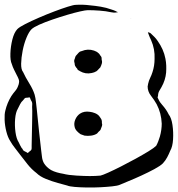

<svg xmlns="http://www.w3.org/2000/svg" viewBox="-26 -753 770 831"><path d="M704 -258Q716 -243 720.5 -212Q725 -181 723 -149.5Q721 -118 711 -101Q705 -86 697.5 -72Q690 -58 679 -46Q668 -35 642 -21Q616 -7 585.5 7Q555 21 529 31.5Q503 42 492 47Q483 51 460 53.5Q437 56 408 57.5Q379 59 349.5 58.5Q320 58 297 56Q274 54 265 50Q250 46 224.5 39Q199 32 173 21.5Q147 11 132 -4Q111 -20 94.5 -40.5Q78 -61 62 -82Q51 -97 39 -112Q27 -127 18 -143Q8 -158 1.5 -183.5Q-5 -209 -6 -234Q-7 -259 -3 -274Q5 -308 23 -337Q31 -349 40 -359.5Q49 -370 53 -383Q54 -386 55 -388.5Q56 -391 56 -394Q58 -402 54.5 -411Q51 -420 47 -427Q41 -439 35 -451Q29 -463 25 -476Q18 -491 19 -521.5Q20 -552 27.5 -582Q35 -612 49 -627Q58 -636 83.5 -649Q109 -662 142.5 -676.5Q176 -691 209 -703.5Q242 -716 267.5 -724Q293 -732 302 -732Q317 -733 332.5 -732.5Q348 -732 363 -730Q386 -728 410 -724Q434 -720 456 -712Q461 -711 466.5 -708.5Q472 -706 477 -704Q477 -703 480.5 -702Q484 -701 484 -700L476 -699Q471 -698 466 -698.5Q461 -699 455 -700Q433 -705 405 -707Q377 -709 354 -709Q345 -709 320.5 -703.5Q296 -698 264 -688.5Q232 -679 200 -668Q168 -657 143.5 -646Q119 -635 110 -626Q99 -615 88.5 -589.5Q78 -564 72 -533.5Q66 -503 65.5 -477.5Q65 -452 74 -441Q84 -419 100.5 -392.5Q117 -366 124 -343Q128 -328 129.5 -312.5Q131 -297 133 -282L143 -184Q145 -164 147.5 -144Q150 -124 152 -104Q154 -91 155.5 -75.5Q157 -60 164 -47Q175 -29 195 -17Q206 -11 220 -7Q234 -3 247 -1Q270 5 305.5 7Q341 9 363 9Q375 9 386.5 8.5Q398 8 409 7Q418 5 442.5 -6Q467 -17 498.5 -33Q530 -49 561 -66Q592 -83 616.5 -98Q641 -113 650 -122Q655 -131 659 -141.5Q663 -152 666 -162Q674 -191 674 -218Q672 -264 652 -302Q642 -320 627.5 -338.5Q613 -357 613 -379Q613 -381 614 -384Q615 -387 615 -390Q618 -404 624 -416Q630 -428 634 -441Q643 -468 643 -498Q645 -541 628 -579Q625 -586 622 -592Q619 -598 617 -605Q617 -606 615.5 -609Q614 -612 614 -612Q615 -614 616.5 -613Q618 -612 619 -612Q623 -612 627 -608Q635 -601 643 -592.5Q651 -584 657 -575Q669 -558 677.5 -539Q686 -520 690 -499Q693 -484 693.5 -469Q694 -454 693 -439Q690 -406 673 -376Q670 -370 666 -364Q662 -358 660 -352Q659 -349 658.5 -345.5Q658 -342 658 -339Q656 -333 656 -331Q657 -329 658 -327Q659 -325 660 -323Q665 -311 676 -299Q694 -279 704 -258ZM540 -673Q540 -673 538.5 -673.5Q537 -674 538 -674Q539 -674 545 -671Q544 -671 540 -673ZM305 -459Q304 -461 302 -463.5Q300 -466 299 -468Q298 -470 297.5 -473.5Q297 -477 297 -479Q295 -485 295 -490Q295 -492 296 -495Q297 -498 298 -500Q300 -508 302 -511Q304 -514 310 -520Q312 -522 314 -524.5Q316 -527 318 -528Q320 -530 323 -530.5Q326 -531 328 -532Q354 -543 381 -534Q393 -530 400 -523Q402 -522 404.5 -518.5Q407 -515 408 -513Q409 -512 410.5 -510Q412 -508 413 -506Q414 -503 414 -495Q415 -492 415.5 -488Q416 -484 415 -479Q414 -475 412 -470Q410 -465 408 -461Q407 -460 405.5 -458.5Q404 -457 402 -455Q400 -453 397.5 -450Q395 -447 392 -445Q382 -439 371 -437Q344 -431 320 -445Q318 -447 315.5 -448Q313 -449 311 -450Q310 -452 308.5 -455Q307 -458 305 -459ZM113 -221Q113 -238 113.5 -255.5Q114 -273 113 -290Q113 -295 113.5 -301Q114 -307 112 -312Q111 -315 107 -321Q106 -323 105 -326.5Q104 -330 103 -331Q102 -332 97.5 -331Q93 -330 91 -330Q90 -330 87.5 -330Q85 -330 83 -329Q81 -328 78.5 -324.5Q76 -321 74 -319Q66 -312 61 -302Q56 -292 51 -282Q42 -267 39.5 -238.5Q37 -210 41 -181Q45 -152 55 -137Q58 -131 61 -124.5Q64 -118 68 -112Q70 -111 71.5 -108Q73 -105 74 -103Q77 -100 81 -98Q85 -96 89 -94Q92 -91 94 -91Q95 -91 97 -93Q99 -95 100 -96Q102 -98 105 -100Q108 -102 109 -104Q111 -106 111 -112Q111 -118 111 -123Q112 -146 112 -172.5Q112 -199 113 -221ZM323 -172Q315 -177 307 -185.5Q299 -194 297 -204Q293 -220 300 -236Q307 -252 320 -261Q338 -273 363 -269Q373 -268 384.5 -263.5Q396 -259 403 -251Q405 -248 409 -242.5Q413 -237 414 -233Q415 -230 415 -226.5Q415 -223 415 -220Q417 -214 416 -212Q416 -209 414.5 -205.5Q413 -202 412 -199L409 -191Q408 -189 405.5 -187Q403 -185 401 -183L394 -175Q383 -168 368.5 -166Q354 -164 340 -166Q336 -168 331.5 -169Q327 -170 323 -172Z"/></svg>

Font: Rubik Vinyl
Style: Regular
Weight: 400
Designer: Hubert and Fischer, NaN
Foundry: Hubert and Fischer, NaN
Version: Version 2.200